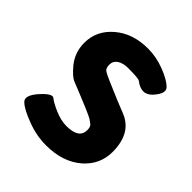

<svg xmlns="http://www.w3.org/2000/svg" viewBox="-208 -899 1054 1054"><g transform="rotate(45 319.5 -372.0)"><path d="M317 14Q242 14 171 -13Q95 -41 65.5 -68.5Q36 -96 89 -156Q142 -215 161.5 -198.5Q181 -182 229.5 -161Q278 -140 321 -140Q418 -140 418 -205Q418 -232 405.5 -241Q393 -250 385 -256Q377 -262 326 -284L256 -313Q218 -329 179 -344Q152 -355 113 -402Q67 -458 67 -533Q67 -628 143.5 -693Q220 -758 337 -758Q403 -758 467 -733Q531 -708 558 -681Q585 -654 538 -601Q491 -547 426 -597Q415 -605 337 -605Q296 -605 272.5 -589Q249 -573 249 -545Q249 -517 263.5 -507.5Q278 -498 313 -483L416 -439Q454 -423 493 -408Q601 -364 601 -219Q601 -122 527 -56Q447 14 317 14Z"/></g></svg>

Font: Resource Han Rounded KR Heavy
Style: Regular
Weight: 900
Designer: Cyano Hao (round all glyphs); Ryoko NISHIZUKA 西塚涼子 (kana, bopomofo & ideographs); Paul D. Hunt (Latin, Greek & Cyrillic)
Foundry: Cyano Hao
Version: 0.990